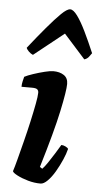

<svg xmlns="http://www.w3.org/2000/svg" viewBox="-55 -814 445 849"><g transform="rotate(5 167.5 -389.5)"><path d="M158 0Q130 0 102 -8Q74 -16 54 -26.5Q34 -37 32 -44Q38 -62 47.5 -98.5Q57 -135 68.5 -180Q80 -225 90 -270Q100 -315 106.5 -349.5Q113 -384 113 -399Q113 -409 107 -414Q101 -419 84 -419H37Q37 -431 40 -444Q43 -457 45 -464Q58 -471 83.5 -479.5Q109 -488 133.5 -494Q158 -500 171 -500Q200 -500 218.5 -487.5Q237 -475 237 -449Q237 -419 217.5 -327Q198 -235 149 -73L160 -66Q170 -76 183.5 -96Q197 -116 211 -138.5Q225 -161 235 -178Q244 -178 254 -173Q264 -168 266 -163Q261 -142 249 -114.5Q237 -87 221.5 -60.5Q206 -34 189 -17Q172 0 158 0ZM75 -564Q65 -568 56 -577Q47 -586 45 -593Q86 -645 121.5 -687Q157 -729 182.5 -754Q208 -779 222 -779Q236 -779 254 -754.5Q272 -730 292.5 -688Q313 -646 335 -594Q330 -587 323 -577.5Q316 -568 303 -564L208 -670Z"/></g></svg>

Font: Texturina 72pt 72pt ExtraBold
Style: Italic
Weight: 800
Italic angle: -11°
Designer: Guillermo Torres Carreño
Foundry: Omnibus-Type
Version: Version 1.002; ttfautohint (v1.8.3)